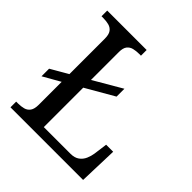

<svg xmlns="http://www.w3.org/2000/svg" viewBox="-189 -858 1002 1002"><g transform="rotate(45 311.5 -357.0)"><path d="M38 0V-42H51Q74 -42 92.5 -47Q111 -52 122 -67.5Q133 -83 133 -114V-283L38 -229V-285L133 -340V-600Q133 -632 122 -647Q111 -662 92.5 -667Q74 -672 51 -672H38V-714H329V-672H316Q294 -672 275.5 -667.5Q257 -663 245.5 -648.5Q234 -634 234 -604V-398L390 -489V-431L234 -341V-50H431Q461 -50 479.5 -63.5Q498 -77 507 -98Q516 -119 519 -140L529 -215H581L574 0Z"/></g></svg>

Font: Noto Serif Gurmukhi
Style: Regular
Weight: 400
Designer: Vaibhav Singh and the Monotype Design Team
Foundry: Monotype Imaging Inc.
Version: Version 2.003